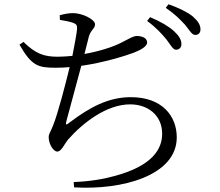

<svg xmlns="http://www.w3.org/2000/svg" viewBox="-20 -840 1040 907"><path d="M766 -654C786 -628 796 -606 811 -605C826 -605 837 -615 837 -631C837 -652 827 -669 803 -692C778 -715 739 -738 689 -759L675 -741C718 -710 745 -679 766 -654ZM854 -723C875 -698 886 -675 902 -675C917 -675 927 -684 927 -701C927 -722 916 -740 890 -763C865 -783 826 -802 776 -820L763 -803C808 -772 831 -748 854 -723ZM263 -746C288 -742 308 -738 323 -733C340 -727 345 -722 344 -703C342 -680 332 -627 322 -576C298 -574 275 -572 253 -572C188 -572 148 -586 91 -642L72 -629C130 -528 160 -520 244 -520C266 -520 288 -521 309 -523C290 -444 253 -302 231 -248C217 -212 210 -208 210 -192C210 -161 231 -124 251 -124C270 -124 286 -162 300 -179C372 -261 484 -347 595 -347C678 -347 746 -296 746 -208C746 -137 701 -57 523 -9C470 6 405 17 328 20L330 45C558 59 815 -11 815 -191C815 -292 746 -381 598 -381C493 -381 405 -334 311 -263C289 -245 289 -250 295 -273L364 -529C474 -545 571 -576 612 -591C648 -605 675 -622 675 -639C675 -663 647 -670 626 -670C610 -670 589 -657 552 -638C511 -617 446 -597 379 -585L400 -668C409 -699 429 -705 429 -725C429 -748 370 -778 325 -778C305 -778 284 -774 262 -768Z"/></svg>

Font: Source Han Serif KR
Style: Regular
Weight: 400
Designer: Ryoko NISHIZUKA 西塚涼子 (kana & ideographs); Frank Grießhammer (Latin, Greek & Cyrillic); Wenlong ZHANG 张文龙 (bopomofo); San
Foundry: Adobe
Version: Version 2.001;hotconv 1.1.0;makeotfexe 2.6.0